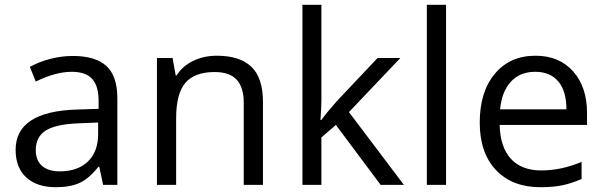

<svg xmlns="http://www.w3.org/2000/svg" viewBox="-20 -780 2549 810"><path d="M415 0 398.9 -76.2H395Q355 -25.9 315.2 -8.1Q275.4 9.8 215.8 9.8Q136.2 9.8 91.1 -31.2Q45.9 -72.3 45.9 -147.9Q45.9 -310.1 305.2 -317.9L396 -320.8V-354Q396 -417 368.9 -447Q341.8 -477.1 282.2 -477.1Q215.3 -477.1 130.9 -436L106 -498Q145.5 -519.5 192.6 -531.7Q239.7 -543.9 287.1 -543.9Q382.8 -543.9 429 -501.5Q475.1 -459 475.1 -365.2V0ZM231.9 -57.1Q307.6 -57.1 350.8 -98.6Q394 -140.1 394 -214.8V-263.2L313 -259.8Q216.3 -256.3 173.6 -229.7Q130.9 -203.1 130.9 -147Q130.9 -103 157.5 -80.1Q184.1 -57.1 231.9 -57.1Z M1008.3 0V-346.2Q1008.3 -411.6 978.5 -443.8Q948.7 -476.1 885.3 -476.1Q801.3 -476.1 762.2 -430.7Q723.1 -385.3 723.1 -280.8V0H642.1V-535.2H708L721.2 -461.9H725.1Q750 -501.5 794.9 -523.2Q839.8 -544.9 895 -544.9Q991.7 -544.9 1040.5 -498.3Q1089.4 -451.7 1089.4 -349.1V0Z M1335.9 -273.9Q1356.9 -303.7 1399.9 -352.1L1572.8 -535.2H1668.9L1452.1 -307.1L1684.1 0H1585.9L1397 -252.9L1335.9 -200.2V0H1255.9V-759.8H1335.9V-356.9Q1335.9 -330.1 1332 -273.9Z M1861.8 0H1780.8V-759.8H1861.8Z M2259.8 9.8Q2141.1 9.8 2072.5 -62.5Q2003.9 -134.8 2003.9 -263.2Q2003.9 -392.6 2067.6 -468.8Q2131.3 -544.9 2238.8 -544.9Q2339.4 -544.9 2397.9 -478.8Q2456.5 -412.6 2456.5 -304.2V-252.9H2087.9Q2090.3 -158.7 2135.5 -109.9Q2180.7 -61 2262.7 -61Q2349.1 -61 2433.6 -97.2V-24.9Q2390.6 -6.3 2352.3 1.7Q2314 9.8 2259.8 9.8ZM2237.8 -477.1Q2173.3 -477.1 2135 -435.1Q2096.7 -393.1 2089.8 -318.8H2369.6Q2369.6 -395.5 2335.4 -436.3Q2301.3 -477.1 2237.8 -477.1Z"/></svg>

Font: f01525491
Style: Regular
Weight: 400
Foundry: Ascender Corporation
Version: Version 1.10